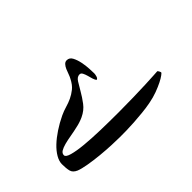

<svg xmlns="http://www.w3.org/2000/svg" viewBox="-59 -478 595 595"><g transform="rotate(-45 238.0 -180.5)"><path d="M339.8 -47.9Q321.8 -44.4 302 -42.5Q282.2 -40.5 263.7 -39.3Q245.1 -38.1 228.5 -37.8Q211.9 -37.6 200.7 -37.6Q188 -37.6 164.8 -38.6Q141.6 -39.6 116.9 -42Q92.3 -44.4 69.6 -48.3Q46.9 -52.2 34.7 -57.1Q20 -63.5 17.1 -75.2Q14.2 -86.9 14.2 -105.5Q14.2 -118.2 22.5 -132.6Q30.8 -147 45.4 -160.9Q60.1 -174.8 79.6 -187.7Q99.1 -200.7 121.6 -211.4Q135.3 -217.8 148.9 -221.7Q162.6 -225.6 175 -231.4Q187.5 -237.3 199.2 -246.6Q210.9 -255.9 219.7 -273.4Q223.1 -279.3 226.1 -287.8Q229 -296.4 232.4 -304.2Q235.8 -312 240.7 -317.4Q245.6 -322.8 252.4 -322.8Q264.2 -322.8 270.3 -311.3Q276.4 -299.8 279.5 -284.7Q282.7 -269.5 283.4 -254.6Q284.2 -239.7 284.2 -233.4Q284.2 -229 282.2 -222.2Q280.3 -215.3 275.4 -213.9Q271.5 -217.8 269 -226.1Q266.6 -234.4 264.4 -242.4Q262.2 -250.5 258.8 -257.1Q255.4 -263.7 249.5 -263.7Q238.8 -263.7 231.2 -251.7Q223.6 -239.7 214.6 -223.9Q205.6 -208 193.1 -191.4Q180.7 -174.8 159.7 -165Q152.3 -161.6 143.3 -158.7Q134.3 -155.8 128.4 -154.8Q112.3 -150.9 96.2 -148.2Q80.1 -145.5 67.1 -142.1Q54.2 -138.7 46.1 -133.8Q38.1 -128.9 38.1 -120.6Q38.1 -112.8 56.4 -107.7Q74.7 -102.5 104.7 -99.6Q134.8 -96.7 173.3 -95.7Q211.9 -94.7 252.4 -94.7Q287.1 -94.7 317.9 -95.5Q348.6 -96.2 371.8 -97.2Q395 -98.1 409.7 -99.1Q424.3 -100.1 426.3 -100.1Q428.2 -100.1 430.7 -95.2Q433.1 -90.3 433.1 -88.9Q433.1 -87.4 426.3 -82.3Q419.4 -77.1 407 -70.8Q394.5 -64.5 377.4 -58.1Q360.4 -51.8 339.8 -47.9Z"/></g></svg>

Font: Accordance
Style: Bold
Weight: 700
Version: Version 1.2 (build January 31, 2020) Miklal Software Solutio